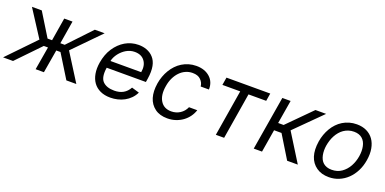

<svg xmlns="http://www.w3.org/2000/svg" viewBox="-15 -1184 3664 1826"><g transform="rotate(20 1816.5 -271.0)"><path d="M-2.8 0 264.2 -277 90.9 -545.5H190.3L333.8 -312.5H379.3L417.6 -545.5H501.4L463.1 -312.5H507.1L727.3 -545.5H826.7L563.9 -277L738.6 0H637.8L492.9 -234.4H450.3L410.5 0H326.7L366.5 -234.4H323.9L98 0Z M877.8 -268.5Q884.9 -310.4 898.3 -347.3Q911.6 -384.2 932.9 -416.5Q953.8 -448.5 979.8 -473.7Q1005.7 -498.9 1035.7 -516.5Q1065.7 -534.1 1099.6 -543.3Q1133.5 -552.6 1170.5 -552.6Q1191.8 -552.6 1212.5 -549.2Q1233.3 -545.8 1252.5 -538.5Q1271.7 -531.2 1289.1 -519.9Q1306.5 -508.5 1320.7 -492.5Q1335.2 -476.6 1345.5 -455.6Q1355.8 -434.7 1360.8 -408.4Q1365.8 -382.1 1365.6 -350.1Q1365.4 -318.2 1359.4 -279.8L1353.7 -244.3H957Q941.4 -144.2 980.5 -104Q1019.5 -63.9 1098 -63.9Q1149.9 -63.9 1187.5 -85Q1225.1 -106.2 1248.6 -149.1L1325.3 -126.4Q1308.9 -92 1283.2 -66.1Q1257.5 -40.1 1225.9 -22.9Q1194.2 -5.7 1158.2 2.8Q1122.2 11.4 1085.2 11.4Q1026.3 11.4 982.6 -8.9Q938.9 -29.1 912.3 -65.9Q885.7 -102.6 876.6 -154.1Q867.5 -205.6 877.8 -268.5ZM968.7 -316.8H1279.8Q1292.3 -386.7 1259.2 -431.8Q1226.2 -477.3 1157.7 -477.3Q1112.6 -477.3 1072.1 -453.5Q1054 -442.8 1037.3 -428.1Q1020.6 -413.4 1006.7 -395.4Q992.9 -377.5 983 -357.6Q973 -337.7 968.7 -316.8Z M1461.6 -269.9Q1467.7 -307.2 1480.5 -342.7Q1493.3 -378.2 1512.1 -409.4Q1530.9 -440.7 1555.9 -467.2Q1581 -493.6 1611.5 -512.4Q1642 -531.2 1677.9 -541.9Q1713.8 -552.6 1754.3 -552.6Q1839.8 -552.6 1892 -505.7Q1943.5 -459.5 1941.8 -382.1H1858Q1856.2 -401.3 1848.7 -417.3Q1841.3 -433.2 1826.3 -448.5Q1798.3 -477.3 1742.9 -477.3Q1706.3 -477.3 1673.7 -462.7Q1641 -448.2 1615.1 -421.3Q1589.1 -394.5 1571 -356.9Q1552.9 -319.2 1545.5 -272.7Q1529.1 -178.6 1564.6 -121.1Q1599.8 -63.9 1674.7 -63.9Q1699.2 -63.9 1721.4 -70.5Q1743.6 -77.1 1762.6 -89.3Q1781.6 -101.6 1796.5 -119.1Q1811.4 -136.7 1821 -159.1H1904.8Q1893.1 -122.9 1870.6 -91.8Q1848 -60.7 1816.6 -37.8Q1785.2 -14.9 1745.9 -1.8Q1706.7 11.4 1661.9 11.4Q1584.9 11.4 1535.9 -24.9Q1485.4 -62.1 1466.8 -124.1Q1448.2 -186.1 1461.6 -269.9Z M2046.9 -467.3 2059.7 -545.5H2502.8L2490.1 -467.3H2311.1L2234.4 0H2150.6L2227.3 -467.3Z M2625 -545.5H2708.8L2669 -308.2H2724.4L2960.2 -545.5H3068.2L2804 -282.7L2980.1 0H2872.2L2731.5 -230.1H2656.2L2617.9 0H2534.1Z M3091.6 -275.6Q3097.7 -312.9 3110.1 -347.7Q3122.5 -382.5 3140.8 -413.4Q3159.1 -444.2 3183.4 -469.8Q3207.7 -495.4 3237.6 -513.7Q3267.4 -532 3302.7 -542.3Q3338.1 -552.6 3378.6 -552.6Q3435 -552.6 3478 -531.8Q3521 -511 3547.8 -473.2Q3574.6 -435.4 3584.2 -382.3Q3593.8 -329.2 3583.1 -264.2Q3573.2 -202.4 3547.2 -151.6Q3521.3 -100.9 3483.5 -64.6Q3445.7 -28.4 3397.9 -8.5Q3350.1 11.4 3296.2 11.4Q3220.9 11.4 3170.1 -24.5Q3117.9 -61.1 3097.8 -124.3Q3077.8 -187.5 3091.6 -275.6ZM3173.3 -165.5Q3177.9 -142.8 3187.5 -123.9Q3197.1 -105.1 3212.5 -91.8Q3228 -78.5 3249.1 -71.2Q3270.2 -63.9 3297.6 -63.9Q3355.5 -63.9 3397.7 -93.4Q3440.7 -123.6 3466.8 -171Q3492.9 -218.4 3502.1 -275.6Q3510.7 -329.5 3501.4 -375Q3496.8 -398.1 3486.9 -416.9Q3476.9 -435.7 3461.6 -449.2Q3446.4 -462.7 3425.4 -470Q3404.5 -477.3 3377.1 -477.3Q3347.3 -477.3 3321.7 -468.9Q3296.2 -460.6 3275 -446Q3253.9 -431.5 3236.9 -411.4Q3219.8 -391.3 3207 -367.5Q3194.2 -343.8 3185.7 -317.5Q3177.2 -291.2 3172.6 -264.2Q3164.1 -211.6 3173.3 -165.5Z"/></g></svg>

Font: Inter P
Style: Italic
Weight: 400
Italic angle: -9.40001°
Designer: Rasmus Andersson
Foundry: rsms
Version: Version 3.018;git-588b23468